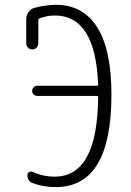

<svg xmlns="http://www.w3.org/2000/svg" viewBox="-20 -760 540 790"><path d="M87.9 -582V-680.7Q87.9 -696.3 97.2 -710Q106.4 -723.6 121.1 -727.5Q164.1 -739.3 210 -740.2Q321.3 -740.2 379.9 -647.9Q438.5 -555.7 438.5 -370.1Q438.5 9.8 210 9.8Q156.2 9.8 114.3 -6.8Q92.8 -14.6 92.8 -40Q92.8 -47.9 99.6 -51.8Q106.4 -55.7 114.3 -52.7Q157.2 -33.2 205.1 -33.2Q380.9 -33.2 383.8 -359.4Q383.8 -365.2 379.9 -365.2H133.8Q125 -365.2 118.7 -371.1Q112.3 -377 112.3 -385.7Q112.3 -394.5 118.7 -400.9Q125 -407.2 133.8 -407.2H378.9Q383.8 -407.2 383.8 -412.1Q373 -696.3 205.1 -696.3Q175.8 -696.3 142.6 -684.6Q137.7 -682.6 137.7 -678.7V-582Q137.7 -572.3 130.9 -564.5Q124 -556.6 112.8 -556.6Q101.6 -556.6 94.7 -564.5Q87.9 -572.3 87.9 -582Z"/></svg>

Font: Rounded-L Mgen+ 1mn light
Style: Regular
Weight: 200
Designer: [Source Han Sans]
Ryoko NISHIZUKA  (kana & ideographs); Paul D. Hunt (Latin, Greek & Cyrillic); Wenlong ZHANG  (bopomofo
Version: Version 1.059.20150602